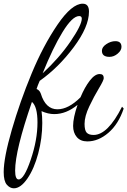

<svg xmlns="http://www.w3.org/2000/svg" viewBox="-88 -740 690 1040"><path d="M452 -339Q474 -339 474 -317Q474 -305 448 -262Q422 -219 396 -164.5Q370 -110 370 -69Q370 -34 381.5 -21.5Q393 -9 419 -9Q496 -9 573 -162L582 -152Q554 -68 499.5 -21Q445 26 385 26Q348 26 328 2.5Q308 -21 308 -58Q308 -102 332 -172Q271 -122 206 -122Q172 -122 137 -138Q141 -110 141 -74Q141 9 119 91.5Q97 174 60.5 227Q24 280 -13 280Q-34 280 -51 260.5Q-68 241 -68 192Q-68 115 -24 -37Q20 -189 83 -341Q146 -493 223.5 -606.5Q301 -720 360 -720Q394 -720 394 -677Q394 -595 311.5 -484.5Q229 -374 127 -302Q116 -277 110 -258Q126 -252 133 -233Q159 -148 223 -148Q283 -148 348 -213Q371 -268 398.5 -303.5Q426 -339 452 -339ZM115 -77Q115 -163 85 -188Q-6 75 -6 184Q-6 232 13 232Q42 232 78.5 125Q115 18 115 -77ZM341 -653Q304 -653 251 -566.5Q198 -480 143 -343Q233 -426 294 -515.5Q355 -605 355 -639Q355 -653 341 -653ZM505 -432Q464 -432 464 -465Q464 -485 488 -501Q512 -517 537 -517Q570 -517 570 -486Q570 -467 549.5 -449.5Q529 -432 505 -432Z"/></svg>

Font: Dancing Script
Style: Regular
Weight: 400
Designer: Pablo Impallari
Foundry: Pablo Impallari. www.impallari.com
Version: Version 1.002